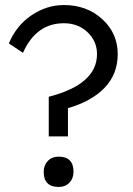

<svg xmlns="http://www.w3.org/2000/svg" viewBox="-20 -729 527 760"><path d="M173 -346Q364 -395 364 -515Q364 -566 326.5 -601.5Q289 -637 233 -637Q123 -637 71 -520L15 -557Q44 -627 104 -668Q164 -709 233 -709Q324 -709 385 -653Q446 -597 446 -515Q446 -436 394.5 -382Q343 -328 249 -301V-189H173ZM153 -49Q153 -75 169.5 -92Q186 -109 212 -109Q271 -109 271 -49Q271 -23 255 -6Q239 11 212 11Q153 11 153 -49Z"/></svg>

Font: Easer Grotesk Light
Style: Regular
Weight: 300
Designer: Boardeaser, Bonnie Shaver-Troup, Thomas Jockin
Foundry: Lexend
Version: Version 1.008;Glyphs 3.1.2 (3151)